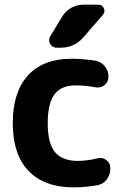

<svg xmlns="http://www.w3.org/2000/svg" viewBox="-20 -806 545 815"><path d="M245.1 -737.3Q258.8 -759.8 282.7 -772.9Q306.6 -786.1 333 -786.1H397.5Q414.1 -786.1 420.9 -771Q427.7 -755.9 417 -743.2L333 -646.5Q294.9 -603.5 237.3 -603.5H220.7Q202.1 -603.5 192.4 -620.1Q188.5 -627.9 188.5 -635.7Q188.5 -644.5 193.4 -652.3ZM283.2 -556.6Q330.1 -556.6 383.8 -548.8Q408.2 -544.9 424.3 -525.4Q440.4 -505.9 440.4 -480.5V-479.5Q440.4 -458 422.9 -444.3Q410.2 -434.6 394.5 -434.6Q389.6 -434.6 384.8 -435.5Q342.8 -443.4 305.7 -443.4Q302.7 -443.4 299.8 -443.4Q240.2 -443.4 211.4 -405.8Q182.6 -368.2 182.6 -283.2Q182.6 -196.3 213.9 -159.7Q245.1 -123 309.6 -123Q349.6 -123 393.6 -133.8Q399.4 -135.7 405.3 -135.7Q418.9 -135.7 430.7 -127Q448.2 -114.3 448.2 -93.8V-88.9Q448.2 -63.5 432.6 -43.5Q417 -23.4 391.6 -19.5Q341.8 -10.7 293 -10.7Q168 -10.7 101.1 -80.6Q34.2 -150.4 34.2 -283.2Q34.2 -415 98.6 -485.8Q163.1 -556.6 283.2 -556.6Z"/></svg>

Font: Gen Jyuu Gothic Bold
Style: Bold
Weight: 700
Designer: [Source Han Sans]
Ryoko NISHIZUKA  (kana & ideographs); Paul D. Hunt (Latin, Greek & Cyrillic); Wenlong ZHANG  (bopomofo
Version: Version 1.002.20150607